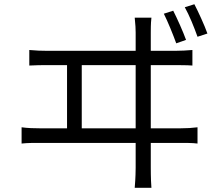

<svg xmlns="http://www.w3.org/2000/svg" viewBox="-20 -844 1040 899"><path d="M791 -793.9Q804.7 -767.1 822.5 -727.1Q840.3 -687 851.1 -657.2L805.2 -641.1Q793.9 -672.4 777.6 -711.9Q761.2 -751.5 747.1 -779.8ZM890.1 -824.2Q904.3 -796.9 922.1 -757.6Q939.9 -718.3 951.2 -687L904.8 -671.9Q893.1 -705.1 877 -743.7Q860.8 -782.2 845.2 -810.1ZM689 -761.2Q686.5 -737.8 686.3 -719Q686 -700.2 686 -691.9V-606H798.8Q821.3 -606 841.3 -607.2Q861.3 -608.4 880.9 -609.9V-537.1Q860.8 -538.6 837.4 -538.8Q814 -539.1 798.8 -539.1H686V-243.2H825.2Q846.7 -243.2 866.5 -244.4Q886.2 -245.6 904.8 -248V-171.9Q885.7 -174.3 862.5 -174.6Q839.4 -174.8 825.2 -174.8H686V-60.1Q686 -52.7 686.3 -26.9Q686.5 -1 689 35.2H610.8Q613.8 -1 614.5 -25.6Q615.2 -50.3 615.2 -58.1V-174.8H167Q147 -174.8 125.7 -174.6Q104.5 -174.3 81.1 -171.9V-248Q102.5 -245.1 124.8 -244.1Q147 -243.2 167 -243.2H293.9V-539.1H204.1Q183.1 -539.1 161.4 -538.8Q139.6 -538.6 117.2 -537.1V-609.9Q138.7 -607.9 160.9 -606.9Q183.1 -606 204.1 -606H615.2V-691.9Q615.2 -702.6 614.3 -719.7Q613.3 -736.8 610.8 -761.2ZM362.8 -243.2H615.2V-539.1H362.8Z"/></svg>

Font: Shanggu Mono N
Style: Regular
Weight: 350
Designer: GuiWonder
Version: Version 1.021